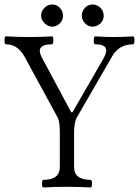

<svg xmlns="http://www.w3.org/2000/svg" viewBox="-31 -827 615 850"><path d="M378.9 -709Q360.4 -709 345.7 -723.6Q331.1 -738.3 331.1 -757.8Q331.1 -777.3 345 -792.2Q358.9 -807.1 378.9 -807.1Q398.9 -807.1 413.6 -792.5Q428.2 -777.8 428.2 -756.8Q428.2 -737.3 413.1 -723.1Q397.9 -709 378.9 -709ZM200.2 -709Q182.6 -709 166.7 -723.9Q150.9 -738.8 150.9 -757.8Q150.9 -776.9 165.5 -792Q180.2 -807.1 200.2 -807.1Q219.7 -807.1 233.9 -792.5Q248 -777.8 248 -756.8Q248 -737.8 233.6 -723.4Q219.2 -709 200.2 -709ZM161.1 2.9Q154.8 2.9 155 -13.9Q155.3 -30.8 161.1 -30.8Q233.9 -30.8 233.9 -87.9V-237.8Q233.9 -289.1 225.1 -305.2L78.1 -575.2Q47.9 -630.9 -4.9 -630.9Q-11.2 -630.9 -11 -648.4Q-10.7 -666 -4.9 -666Q46.4 -663.1 97.2 -663.1Q147.9 -663.1 199.2 -666Q205.6 -666 205.3 -648.4Q205.1 -630.9 199.2 -630.9Q125 -630.9 152.8 -575.2L284.2 -330.1H290L428.2 -569.8Q445.3 -601.6 435.8 -616.2Q426.3 -630.9 390.1 -630.9Q383.8 -630.9 384 -648.4Q384.3 -666 390.1 -666Q431.6 -663.1 474.1 -663.1Q516.6 -663.1 558.1 -666Q564.5 -666 564.2 -648.4Q564 -630.9 558.1 -630.9Q496.6 -630.9 465.8 -578.1L308.1 -305.2Q296.9 -282.2 296.9 -237.8V-87.9Q296.9 -30.8 370.1 -30.8Q376.5 -30.8 376.2 -13.9Q376 2.9 370.1 2.9Q318.8 0 266.1 0Q212.4 0 161.1 2.9Z"/></svg>

Font: Junicode SmCond Light
Style: Regular
Weight: 300
Width: 4
Designer: Peter S. Baker
Version: Version 2.206